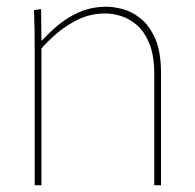

<svg xmlns="http://www.w3.org/2000/svg" viewBox="-20 -550 580 570"><path d="M83 -400Q83 -436 82.5 -464Q82 -492 81 -520L102 -523L103 -430H105Q124 -451 151.5 -474.5Q179 -498 215.5 -514Q252 -530 297 -530Q317 -530 344 -523Q371 -516 397 -495.5Q423 -475 440.5 -436Q458 -397 458 -333V0H438V-329Q438 -385 423.5 -420.5Q409 -456 386.5 -475.5Q364 -495 339 -502.5Q314 -510 293 -510Q250 -510 214 -493Q178 -476 150 -452Q122 -428 103 -406V0H83Z"/></svg>

Font: Murecho Thin
Style: Regular
Weight: 100
Designer: Neil Summerour
Foundry: Positype
Version: Version 1.010